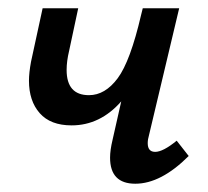

<svg xmlns="http://www.w3.org/2000/svg" viewBox="-20 -438 503 464"><path d="M436 -61Q369 6 307 6Q246 6 246 -57Q246 -75 252 -100L273 -193Q222 -135 153 -135Q102 -135 76 -164.5Q50 -194 50 -243Q50 -262 55 -289L83 -418H169L147 -315Q141 -290 141 -269Q141 -208 195 -208Q234 -208 264.5 -249Q295 -290 321 -402L325 -418H413L340 -111Q337 -101 337 -92Q337 -71 355 -71Q374 -71 407 -98Z"/></svg>

Font: Ysabeau Infant Semibold
Style: Italic
Weight: 600
Italic angle: -12°
Designer: Christian Thalmann (Catharsis Fonts)
Version: Version 0.003